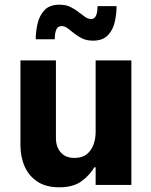

<svg xmlns="http://www.w3.org/2000/svg" viewBox="-20 -787 641 817"><path d="M376 -614Q349 -614 329.5 -623.5Q310 -633 295.5 -645Q281 -657 268 -666.5Q255 -676 242 -676Q226 -676 219.5 -661Q213 -646 213 -620H132Q132 -653 140 -687Q148 -721 169.5 -744Q191 -767 233 -767Q260 -767 279.5 -757.5Q299 -748 314 -736Q329 -724 342 -715Q355 -706 368 -706Q395 -706 395 -761H476Q476 -728 468.5 -694Q461 -660 439 -637Q417 -614 376 -614ZM232 10Q176 10 139.5 -14Q103 -38 85 -78.5Q67 -119 67 -170V-530H218V-200Q218 -162 238.5 -138.5Q259 -115 297 -115Q330 -115 349.5 -131Q369 -147 378 -172Q387 -197 387 -225V-530H539V0H387V-75H381Q364 -44 328.5 -17Q293 10 232 10Z"/></svg>

Font: Be Vietnam Pro
Style: Bold
Weight: 700
Designer: Lam Bao, Tony Le, Vietanh Nguyen
Foundry: Yellow Type Foundry
Version: Version 1.002; ttfautohint (v1.8.3)